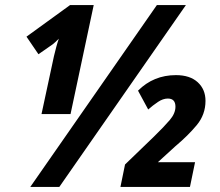

<svg xmlns="http://www.w3.org/2000/svg" viewBox="-20 -734 862 754"><path d="M99 0 596 -714H710L213 0ZM192 -514Q197 -535 201.5 -551.5Q206 -568 211 -582Q196 -567 187 -560L131 -521L84 -590L255 -714H348L257 -286H143ZM453 0 471 -88 585 -198Q625 -237 647 -263Q669 -289 669 -315Q669 -347 639 -347Q620 -347 600 -333.5Q580 -320 562 -304L522 -378Q583 -439 671 -439Q726 -439 756.5 -411Q787 -383 787 -338Q787 -284 752.5 -242.5Q718 -201 669 -160L600 -97H746L726 0Z"/></svg>

Font: Noto Sans Condensed ExtraBold
Style: Italic
Weight: 800
Width: 3
Italic angle: -12°
Designer: Monotype Design Team
Foundry: Monotype Imaging Inc.
Version: Version 2.013; ttfautohint (v1.8.4.7-5d5b)